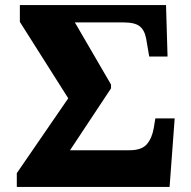

<svg xmlns="http://www.w3.org/2000/svg" viewBox="-20 -734 752 754"><path d="M46 0V-54L248 -348L58 -648V-714H632L638 -512H566L554 -582Q548 -615 529 -630.5Q510 -646 465 -646H274L416 -402V-387L255 -144H489Q536 -144 556.5 -167.5Q577 -191 584 -232L590 -269H666L646 0Z"/></svg>

Font: Noto Serif Black
Style: Regular
Weight: 900
Designer: Monotype Design Team
Foundry: Monotype Imaging Inc.
Version: Version 2.014; ttfautohint (v1.8.4.7-5d5b)